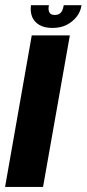

<svg xmlns="http://www.w3.org/2000/svg" viewBox="-45 -736 341 756"><path d="M-25 0H124.5L230 -596.5H80ZM161 -626Q194 -626 217.8 -638.2Q241.5 -650.5 257 -670.5Q272.5 -690.5 276 -715.5H206Q204 -703 199.8 -694.2Q195.5 -685.5 188.2 -681.2Q181 -677 170 -677Q160.5 -677 154.8 -681.2Q149 -685.5 147 -694Q145 -702.5 147.5 -715.5H77Q73.5 -690.5 81.2 -670.5Q89 -650.5 109.2 -638.2Q129.5 -626 161 -626Z"/></svg>

Font: Anybody Condensed
Style: Bold Italic
Weight: 700
Width: 3
Italic angle: -10°
Version: Version 1.113;gftools[0.9.25]